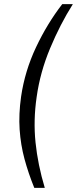

<svg xmlns="http://www.w3.org/2000/svg" viewBox="-20 -786 370 924"><path d="M145 118Q116.5 48 98 -20.5Q79.5 -89 74.5 -162.5Q69.5 -236 81.5 -321Q99.5 -444.5 153.5 -558.8Q207.5 -673 279.5 -766H330.5Q269 -668.5 221 -553.2Q173 -438 156.5 -320Q140 -207.5 151 -100.5Q162 6.5 195.5 118Z"/></svg>

Font: Public Sans Light
Style: Italic
Weight: 300
Italic angle: -8°
Designer: The Public Sans project authors (U.S. Web Design System). Libre Franklin designed by Pablo Impallari and Rodrigo Fuenzal
Version: Version 1.007; ttfautohint (v1.8.1) -l 8 -r 50 -G 200 -x 14 